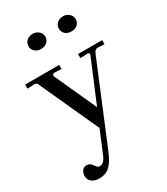

<svg xmlns="http://www.w3.org/2000/svg" viewBox="-228 -737 927 1068"><g transform="rotate(-30 236.0 -202.5)"><path d="M85 239Q57 239 39 226Q21 213 19 190Q19 166 30 152.5Q41 139 58 139Q82 139 96 163Q104 175 110 179Q116 181 121 181Q149 181 167 135L225 -4L52 -383Q46 -396 36 -396L-13 -394V-420H206V-394L161 -396Q154 -396 150 -390.5Q146 -385 149 -379L271 -111L384 -381Q385 -382 385 -387Q385 -396 374 -396L327 -394V-420H482V-394L439 -396Q423 -396 414 -377L203 132Q179 191 152 215Q125 239 85 239ZM359 -644Q381 -644 397 -630Q413 -616 413 -595Q413 -574 398 -560.5Q383 -547 359 -547Q335 -547 320 -560.5Q305 -574 305 -595Q305 -616 320.5 -630Q336 -644 359 -644ZM164 -644Q186 -644 202 -630Q218 -616 218 -595Q218 -574 203 -560.5Q188 -547 164 -547Q140 -547 125 -560.5Q110 -574 110 -595Q110 -616 125.5 -630Q141 -644 164 -644Z"/></g></svg>

Font: UnnaRegular
Style: Regular
Weight: 400
Designer: Jorge de Buen Unna
Foundry: Omnibus-Type
Version: Version 2.008;hotconv 1.0.109;makeotfexe 2.5.65596